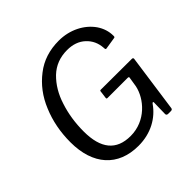

<svg xmlns="http://www.w3.org/2000/svg" viewBox="-189 -930 1118 1118"><g transform="rotate(-45 369.5 -371.0)"><path d="M340 10C444 10 523 -37 570 -104C573 -109 576 -111 579 -111C581 -111 582 -109 582 -105L580 -12C580 -4 585 0 594 0H616C625 0 629 -4 630 -11L680 -366C680 -367 680 -367 680 -368C680 -373 677 -376 670 -376L415 -377C410 -377 408 -374 408 -370L402 -324C402 -323 402 -322 402 -321C402 -317 403 -315 410 -315H574C581 -315 584 -313 584 -309L574 -246C556 -161 473 -63 348 -63C231 -63 173 -134 173 -275C173 -345 183 -411 203 -472C222 -533 252 -583 292 -622C332 -660 381 -679 440 -679C486 -679 524 -666 553 -639C582 -612 597 -579 600 -539C600 -528 602 -523 606 -523H608L684 -535C689 -536 690 -539 690 -547C690 -583 679 -617 658 -648C614 -711 535 -752 444 -752C368 -752 302 -731 247 -688C191 -645 148 -589 119 -518C89 -447 74 -369 74 -285C74 -100 172 10 340 10Z"/></g></svg>

Font: Libre Franklin
Style: Italic
Weight: 400
Italic angle: -8°
Designer: Pablo Impallari, Rodrigo Fuenzalida
Foundry: Impallari Type
Version: Version 1.002; ttfautohint (v1.5)